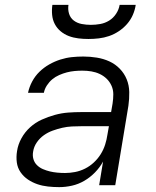

<svg xmlns="http://www.w3.org/2000/svg" viewBox="-20 -760 640 788"><path d="M223 8Q200 8 177 5.5Q154 3 133.5 -4Q113 -11 95 -23Q77 -35 64.5 -53Q52 -71 49 -93.5Q46 -116 50 -140Q54 -167 68 -192.5Q82 -218 103.5 -237.5Q125 -257 151.5 -269Q178 -281 205.5 -288.5Q233 -296 260 -298Q287 -300 314 -300H436L442 -335Q445 -354 445 -373Q445 -392 437.5 -408.5Q430 -425 417.5 -437Q405 -449 389 -456.5Q373 -464 355 -467Q337 -470 318 -470Q302 -470 286 -468.5Q270 -467 254.5 -463Q239 -459 223 -452Q207 -445 194.5 -434.5Q182 -424 172.5 -409.5Q163 -395 160 -379H95Q100 -403 112 -425.5Q124 -448 142 -465.5Q160 -483 182 -495.5Q204 -508 227.5 -515.5Q251 -523 274.5 -525.5Q298 -528 322 -528Q350 -528 377.5 -523.5Q405 -519 429 -508Q453 -497 471.5 -478Q490 -459 500 -434.5Q510 -410 510.5 -382Q511 -354 507 -326L453 0H387L403 -97Q390 -73 370 -52.5Q350 -32 326 -18Q302 -4 275.5 2Q249 8 223 8ZM247 -50Q267 -50 288 -54Q309 -58 329 -68Q349 -78 365.5 -93.5Q382 -109 393.5 -127.5Q405 -146 411.5 -166.5Q418 -187 421 -208L427 -242H314Q295 -242 275 -241Q255 -240 235.5 -235.5Q216 -231 196.5 -224Q177 -217 160 -205Q143 -193 131 -175.5Q119 -158 116 -138Q113 -122 117 -107.5Q121 -93 131.5 -82.5Q142 -72 156 -66Q170 -60 184.5 -56.5Q199 -53 215 -51.5Q231 -50 247 -50ZM343 -600Q322 -600 301.5 -602.5Q281 -605 262.5 -612Q244 -619 229 -631.5Q214 -644 205 -661Q196 -678 194 -698.5Q192 -719 195 -740H261Q258 -721 263.5 -703.5Q269 -686 283 -675.5Q297 -665 315.5 -661.5Q334 -658 353 -658Q372 -658 391.5 -661.5Q411 -665 428 -675.5Q445 -686 456.5 -703.5Q468 -721 471 -740H537Q534 -719 525 -698.5Q516 -678 501 -661Q486 -644 467 -631.5Q448 -619 427.5 -612Q407 -605 385.5 -602.5Q364 -600 343 -600Z"/></svg>

Font: Iosevka Aile Light
Style: Italic
Weight: 300
Italic angle: -9°
Designer: Belleve Invis
Foundry: Belleve Invis
Version: Version 31.1.0; ttfautohint (v1.8.4)